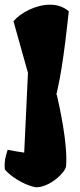

<svg xmlns="http://www.w3.org/2000/svg" viewBox="-45 -588 341 822"><path d="M-12.2 53.2C-21 82.5 -27.3 100.1 -24.4 137.2C-7.3 159.7 50.3 203.1 108.9 213.9C168.5 213.9 233.9 151.4 237.8 124C246.1 27.8 208.5 -137.2 198.2 -182.1L196.3 -181.2L198.2 -191.9L202.1 -209C227.1 -316.9 246.6 -515.6 249.5 -539.6C227.1 -559.1 199.2 -567.9 170.4 -567.9C108.9 -568.4 42.5 -533.2 12.7 -497.1L74.7 -275.9L58.6 65.4C31.2 61.5 5.9 57.1 -12.2 53.2Z"/></svg>

Font: Fruktur
Style: Regular
Weight: 400
Designer: Viktoriya Grabowska
Foundry: Viktoriya Grabowska
Version: Version 1.002